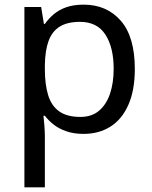

<svg xmlns="http://www.w3.org/2000/svg" viewBox="-20 -566 655 826"><path d="M340 -546Q439 -546 499.5 -477Q560 -408 560 -269Q560 -178 532.5 -115.5Q505 -53 455.5 -21.5Q406 10 339 10Q298 10 266 -1Q234 -12 211.5 -29.5Q189 -47 173 -68H167Q169 -51 171 -25Q173 1 173 20V240H85V-536H157L169 -463H173Q189 -486 211.5 -505Q234 -524 265.5 -535Q297 -546 340 -546ZM324 -472Q270 -472 237 -451.5Q204 -431 189 -390Q174 -349 173 -286V-269Q173 -203 187 -157Q201 -111 234.5 -87Q268 -63 326 -63Q375 -63 406.5 -90Q438 -117 453.5 -163.5Q469 -210 469 -270Q469 -362 433.5 -417Q398 -472 324 -472Z"/></svg>

Font: Noto Sans Sinhala
Style: Regular
Weight: 400
Designer: Jelle Bosma - Monotype Design Team
Foundry: Monotype Imaging Inc.
Version: Version 2.006